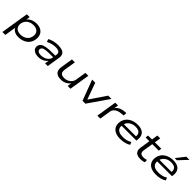

<svg xmlns="http://www.w3.org/2000/svg" viewBox="383 -2450 4318 4318"><g transform="rotate(45 2542.5 -291.0)"><path d="M36 180 143 -490H233L215 -376H204Q225 -416 262.5 -443.5Q300 -471 348 -485Q396 -499 447 -499Q537 -499 595 -463Q653 -427 676 -364Q699 -301 682 -217Q666 -144 622 -93.5Q578 -43 512 -17Q446 9 366 9Q286 9 233 -24Q180 -57 166 -109L175 -110L129 180ZM361 -65Q419 -65 466.5 -84.5Q514 -104 546.5 -141Q579 -178 590 -232Q608 -319 563.5 -372Q519 -425 424 -425Q366 -425 319 -406Q272 -387 240 -350Q208 -313 195 -259Q178 -172 222 -118.5Q266 -65 361 -65Z M1002 9Q934 9 888.5 -13Q843 -35 823 -72Q803 -109 811 -154Q821 -198 856.5 -227Q892 -256 964.5 -270.5Q1037 -285 1159 -285H1271L1262 -225H1147Q1057 -225 1005.5 -217.5Q954 -210 931.5 -192.5Q909 -175 903 -148Q895 -109 926 -84.5Q957 -60 1022 -60Q1077 -60 1124 -79.5Q1171 -99 1203 -132.5Q1235 -166 1241 -208L1258 -316Q1268 -374 1234 -400.5Q1200 -427 1125 -427Q1069 -427 1011.5 -412.5Q954 -398 902 -369L878 -437Q914 -457 957 -471Q1000 -485 1046 -492Q1092 -499 1135 -499Q1213 -499 1264 -479.5Q1315 -460 1336.5 -418.5Q1358 -377 1348 -310L1299 0H1213L1231 -113L1241 -114Q1219 -79 1184 -51Q1149 -23 1103.5 -7Q1058 9 1002 9Z M1719 9Q1651 9 1604.5 -14Q1558 -37 1539.5 -85.5Q1521 -134 1533 -209L1578 -490H1671L1627 -215Q1618 -163 1629.5 -130.5Q1641 -98 1671.5 -83.5Q1702 -69 1750 -69Q1806 -69 1852 -91Q1898 -113 1928 -150Q1958 -187 1965 -232L2006 -490H2099L2021 0H1932L1949 -112H1957Q1916 -55 1857 -23Q1798 9 1719 9Z M2404 0 2220 -490H2319L2469 -72H2447L2730 -490H2834L2496 0Z M2876 0 2954 -490H3043L3024 -371H3016Q3052 -435 3115 -465Q3178 -495 3258 -499L3297 -502L3291 -420L3222 -414Q3164 -410 3119.5 -391Q3075 -372 3047.5 -341Q3020 -310 3013 -271L2970 0Z M3610 9Q3507 9 3440.5 -25Q3374 -59 3347 -121.5Q3320 -184 3336 -269Q3352 -342 3398 -393.5Q3444 -445 3513.5 -472Q3583 -499 3668 -499Q3749 -499 3804 -471.5Q3859 -444 3883.5 -390.5Q3908 -337 3897 -256L3893 -224H3399L3408 -285H3843L3818 -267Q3827 -323 3811 -360Q3795 -397 3757.5 -415Q3720 -433 3663 -433Q3601 -433 3551 -411.5Q3501 -390 3468.5 -349.5Q3436 -309 3426 -251L3425 -246Q3415 -187 3433.5 -146.5Q3452 -106 3499 -85Q3546 -64 3621 -64Q3682 -64 3736 -78Q3790 -92 3836 -122L3862 -58Q3818 -26 3750.5 -8.5Q3683 9 3610 9Z M4247 9Q4183 9 4140 -12.5Q4097 -34 4080 -75.5Q4063 -117 4072 -177L4110 -420H3989L4000 -490H4124L4147 -638H4238L4215 -490H4420L4409 -420H4203L4166 -186Q4156 -121 4183.5 -94.5Q4211 -68 4276 -68Q4301 -68 4324.5 -71.5Q4348 -75 4370 -84L4373 -14Q4350 -3 4316.5 3Q4283 9 4247 9Z M4743 9Q4640 9 4573.5 -25Q4507 -59 4480 -121.5Q4453 -184 4469 -269Q4485 -342 4531 -393.5Q4577 -445 4646.5 -472Q4716 -499 4801 -499Q4882 -499 4937 -471.5Q4992 -444 5016.5 -390.5Q5041 -337 5030 -256L5026 -224H4532L4541 -285H4976L4951 -267Q4960 -323 4944 -360Q4928 -397 4890.5 -415Q4853 -433 4796 -433Q4734 -433 4684 -411.5Q4634 -390 4601.5 -349.5Q4569 -309 4559 -251L4558 -246Q4548 -187 4566.5 -146.5Q4585 -106 4632 -85Q4679 -64 4754 -64Q4815 -64 4869 -78Q4923 -92 4969 -122L4995 -58Q4951 -26 4883.5 -8.5Q4816 9 4743 9ZM4781 -555 4944 -762H5045L4850 -555Z"/></g></svg>

Font: Nunito Sans 10pt Expanded
Style: Italic
Weight: 400
Width: 7
Italic angle: -9°
Designer: Vernon Adams
Foundry: Vernon Adams
Version: Version 3.101;gftools[0.9.27]